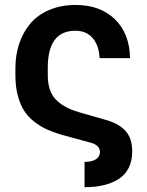

<svg xmlns="http://www.w3.org/2000/svg" viewBox="-20 -573 603 785"><path d="M325.7 192.4V88.9Q355 88.9 371.6 78.6Q388.2 68.4 388.7 48.8Q388.2 18.6 346.2 9.3L227.1 -23.4Q194.8 -33.2 169.9 -44.7Q145 -56.2 120.1 -75.4Q95.2 -94.7 79.1 -119.6Q63 -144.5 53 -181.4Q43 -218.3 43 -264.6V-293.9Q43 -347.7 58.3 -394Q73.7 -440.4 103.5 -476.1Q133.3 -511.7 181.2 -532.2Q229 -552.7 289.6 -552.7Q389.2 -552.7 449.5 -494.6Q509.8 -436.5 511.7 -335.4H387.2Q384.8 -386.7 359.1 -417Q333.5 -447.3 288.1 -447.3Q175.3 -447.3 175.3 -295.9V-266.1Q175.3 -200.2 208 -166.3Q240.7 -132.3 302.7 -114.3L421.9 -80.1Q469.7 -64.9 495.1 -35.4Q520.5 -5.9 520.5 46.4Q520.5 85 506.1 113.5Q491.7 142.1 465.1 158.9Q438.5 175.8 403.8 184.1Q369.1 192.4 325.7 192.4Z"/></svg>

Font: Interop SemBd
Style: Regular
Weight: 600
Designer: Rasmus Andersson, Google, Jang Haemin
Foundry: jhaemin
Version: Version 1.007